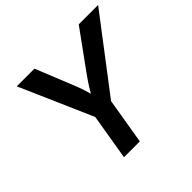

<svg xmlns="http://www.w3.org/2000/svg" viewBox="-174 -919 1109 1109"><g transform="rotate(-45 380.5 -364.0)"><path d="M245.1 0 292 -281.7 96.7 -727.5H241.2L333.5 -499Q348.1 -463.9 358.9 -429.9Q369.6 -396 378.9 -349.6H344.7Q369.1 -396.5 390.9 -430.7Q412.6 -464.8 437.5 -499L603 -727.5H761.2L421.4 -281.7L374.5 0Z"/></g></svg>

Font: Inter 17pt SemiBold
Style: Italic
Weight: 600
Italic angle: -9.3988°
Version: Version 4.001;git-66647c0bb